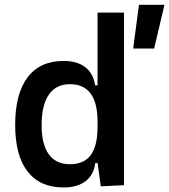

<svg xmlns="http://www.w3.org/2000/svg" viewBox="-20 -786 718 815"><path d="M545.4 -580.1 569.8 -765.6H678.2L634.3 -580.1ZM250 9.8Q149.9 9.8 97.2 -57.9Q44.4 -125.5 44.4 -255.4Q44.4 -388.2 97.2 -457.8Q149.9 -527.3 250 -527.3Q308.1 -527.3 342.3 -500.5Q376.5 -473.6 383.8 -423.8H424.3L394 -271Q394 -349.6 364.5 -389.2Q335 -428.7 276.9 -428.7Q218.3 -428.7 187.5 -384.5Q156.7 -340.3 156.7 -255.4Q156.7 -172.9 187.3 -130.9Q217.8 -88.9 276.9 -88.9Q336.9 -88.9 365.5 -128.2Q394 -167.5 394 -246.1L429.2 -93.8H384.3Q378.4 -43.9 343.3 -17.1Q308.1 9.8 250 9.8ZM407.7 4.9 394 -97.2V-732.4H506.3V0Z"/></svg>

Font: Cascadia Code Medium
Style: Regular
Weight: 500
Monospace: yes
Designer: Aaron Bell
Foundry: Saja Typeworks
Version: Version 2407.024